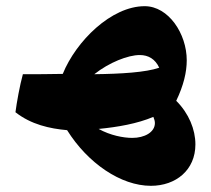

<svg xmlns="http://www.w3.org/2000/svg" viewBox="-20 -423 682 621"><path d="M550 -97C574 -147 584 -190 584 -228C584 -314 525 -403 448 -403C340 -403 226 -290 183 -184C139 -183 95 -183 54 -183C44 -147 34 -91 30 -60C81 -20 141 -7 197 -2C264 105 371 178 468 178C549 178 612 127 612 44C612 -4 591 -56 550 -97ZM495 -204C452 -189 372 -184 285 -183C333 -221 394 -245 432 -245C460 -245 482 -232 495 -204ZM408 23C379 23 337 15 299 -6C361 -12 424 -23 476 -45C479 -38 481 -31 481 -25C481 5 447 23 408 23Z"/></svg>

Font: FilmFarsi Display
Style: Regular
Weight: 400
Designer: Borna Izadpanah
Foundry: Borna Izadpanah
Version: Version 1.000;PS 001.000;hotconv 1.0.88;makeotf.lib2.5.64775